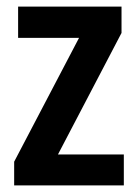

<svg xmlns="http://www.w3.org/2000/svg" viewBox="-20 -563 419 583"><path d="M356 0H23V-72L220 -448H35V-543H349V-463L156 -94H356Z"/></svg>

Font: Noto Sans Gurmukhi Condensed SemiBold
Style: Regular
Weight: 600
Width: 3
Designer: Jelle Bosma - Monotype Design Team
Foundry: Monotype Imaging Inc.
Version: Version 2.004; ttfautohint (v1.8.4.7-5d5b)